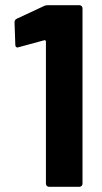

<svg xmlns="http://www.w3.org/2000/svg" viewBox="-20 -720 394 740"><path d="M150 -697Q155 -700 165 -700H286Q291 -700 294.5 -696.5Q298 -693 298 -688V-12Q298 -7 294.5 -3.5Q291 0 286 0H169Q164 0 160.5 -3.5Q157 -7 157 -12V-560Q157 -562 155.5 -563.5Q154 -565 152 -565Q152 -565 151 -565L48 -537Q39 -537 39 -548L36 -634Q36 -644 45 -648Z"/></svg>

Font: LinhAnh
Style: Bold
Weight: 700
Designer: Jeremy Tribby
Foundry: Tribby Type
Version: Version 1.408